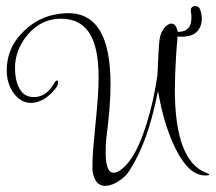

<svg xmlns="http://www.w3.org/2000/svg" viewBox="-20 -560 704 627"><path d="M324 47Q291 47 283 3Q282 -1 282 -4.5Q282 -8 282 -12V-27Q282 -44 284.5 -76Q287 -108 292 -157Q297 -206 299.5 -243Q302 -280 302 -306Q302 -399 276 -445Q246 -499 179 -499Q114 -499 69 -445Q29 -396 29 -338Q29 -300 41 -276Q56 -243 90 -243Q104 -243 113 -247Q138 -255 157 -288Q162 -297 166 -297Q170 -297 170 -292Q170 -282 161 -270.5Q152 -259 141 -249.5Q130 -240 123 -236Q101 -224 81 -224Q49 -224 26 -254Q2 -286 2 -330Q2 -398 47 -447Q88 -493 144 -509Q161 -513 175 -515Q189 -517 203 -517Q272 -517 306.5 -459.5Q341 -402 341 -283Q341 -249 337.5 -205.5Q334 -162 327 -106Q326 -94 325.5 -83Q325 -72 325 -61Q325 -31 331 -14Q337 4 352 4Q367 4 389 -18Q428 -57 458 -154Q482 -229 494 -314Q496 -356 497.5 -385Q499 -414 501 -431Q504 -452 516 -468Q528 -483 540 -483Q553 -483 559 -462L560 -458V-451L559 -428Q558 -418 557 -405.5Q556 -393 555 -377Q553 -345 552 -318Q551 -291 551 -268Q551 -33 655 5Q664 9 664 10Q664 13 650 13Q597 13 554 -73Q536 -109 521.5 -154.5Q507 -200 496 -263Q478 -173 455.5 -111.5Q433 -50 404 -5Q392 16 367 32Q343 47 324 47ZM570 -440Q560 -440 548 -443Q536 -446 525 -453Q521 -456 521 -459Q521 -467 533 -461Q541 -457 548.5 -456.5Q556 -456 562 -456Q605 -456 605 -501Q605 -505 605 -509Q605 -513 604 -517Q603 -520 603 -525Q603 -540 618 -540Q625 -540 629.5 -535.5Q634 -531 637 -517Q638 -513 638.5 -508Q639 -503 639 -498Q639 -474 623.5 -457Q608 -440 570 -440Z"/></svg>

Font: Puppies Play
Style: Regular
Weight: 400
Designer: Robert E. Leuschke
Foundry: Robert E. Leuschke
Version: Version 1.010; ttfautohint (v1.8.3)